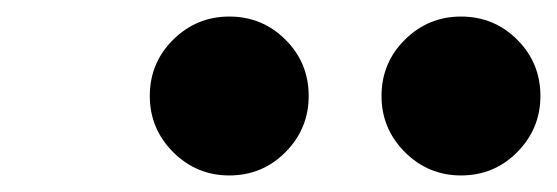

<svg xmlns="http://www.w3.org/2000/svg" viewBox="-20 -1057 673 232"><path d="M537 -845Q497.5 -845 469.2 -873.2Q441 -901.5 441 -941Q441 -981 469.2 -1009Q497.5 -1037 537 -1037Q577 -1037 605 -1009Q633 -981 633 -941Q633 -901.5 605 -873.2Q577 -845 537 -845ZM257 -845Q217.5 -845 189.2 -873.2Q161 -901.5 161 -941Q161 -981 189.2 -1009Q217.5 -1037 257 -1037Q297 -1037 325 -1009Q353 -981 353 -941Q353 -901.5 325 -873.2Q297 -845 257 -845Z"/></svg>

Font: Besley* Narrow Fatface
Style: Italic
Weight: 900
Width: 4
Italic angle: -13°
Designer: Owen Earl
Foundry: indestructible type*
Version: Version 3.000; ttfautohint (v1.8.3)